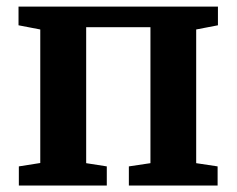

<svg xmlns="http://www.w3.org/2000/svg" viewBox="-20 -576 735 596"><path d="M38.5 0V-59.5L105 -70V-484.5L37.5 -497.5V-555.5H656.5V-497.5L589 -484.5V-69.5L655.5 -59.5V0H380V-59.5L447 -69.5V-491.5H247.5V-69.5L311.5 -59.5V0Z"/></svg>

Font: Merriweather
Style: Bold
Weight: 700
Designer: Eben Sorkin
Foundry: Eben Sorkin
Version: Version 2.100; ttfautohint (v1.7.19-72a1) -l 8 -r 50 -G 200 